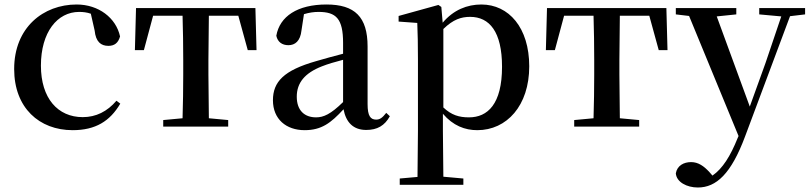

<svg xmlns="http://www.w3.org/2000/svg" viewBox="-20 -563 3603 854"><path d="M303 16C405 16 469 -24 515 -102L498 -115C457 -67 407 -42 348 -42C237 -42 162 -126 162 -271C162 -420 235 -510 332 -510C350 -510 367 -508 384 -502L401 -427C406 -377 429 -359 462 -359C489 -359 506 -372 514 -401C496 -484 418 -543 321 -543C173 -543 43 -441 43 -256C43 -83 155 16 303 16Z M791 0H995V-29L909 -37L907 -232V-296L909 -493H1040L1082 -340H1121L1116 -527H585L580 -340H620L661 -493H792C794 -437 795 -351 795 -296V-232C795 -177 794 -94 792 -37L706 -29V0Z M1609 15C1658 15 1691 -4 1714 -46L1698 -61C1680 -38 1669 -31 1653 -31C1628 -31 1615 -47 1615 -100V-356C1615 -488 1558 -543 1432 -543C1303 -543 1224 -490 1209 -404C1215 -376 1235 -362 1263 -362C1292 -362 1316 -380 1321 -428L1332 -500C1355 -507 1376 -510 1397 -510C1475 -510 1506 -480 1506 -372V-324C1465 -313 1422 -302 1386 -291C1242 -250 1194 -199 1194 -117C1194 -33 1253 16 1335 16C1410 16 1452 -16 1508 -77C1519 -19 1551 15 1609 15ZM1506 -109C1451 -55 1419 -41 1386 -41C1335 -41 1300 -71 1300 -133C1300 -194 1335 -238 1412 -268C1437 -278 1471 -288 1506 -297Z M2103 16C2234 16 2334 -93 2334 -268C2334 -440 2243 -543 2121 -543C2058 -543 1997 -519 1949 -462L1943 -532L1930 -541L1753 -492V-467L1836 -461C1838 -412 1839 -366 1839 -299V19L1837 224L1758 231V259H2041V231L1952 223L1950 19V-57C1995 -4 2048 16 2103 16ZM1952 -434C1996 -477 2032 -488 2071 -488C2157 -488 2213 -422 2213 -266C2213 -100 2149 -41 2066 -41C2022 -41 1988 -51 1952 -85Z M2619 0H2823V-29L2737 -37L2735 -232V-296L2737 -493H2868L2910 -340H2949L2944 -527H2413L2408 -340H2448L2489 -493H2620C2622 -437 2623 -351 2623 -296V-232C2623 -177 2622 -94 2620 -37L2534 -29V0Z M3357 -499 3455 -490 3385 -283 3315 -89 3168 -490 3255 -499V-527H2986V-499L3045 -492L3265 42L3261 51C3229 131 3194 187 3149 218L3135 202C3111 176 3086 158 3054 158C3022 158 2992 173 2986 208C2989 247 3035 271 3084 271C3166 271 3232 210 3294 44L3494 -491L3561 -499V-527H3357Z"/></svg>

Font: Noto Serif CJK SC SemiBold
Style: Regular
Weight: 600
Designer: Ryoko NISHIZUKA 西塚涼子 (kana & ideographs); Frank Grießhammer (Latin, Greek & Cyrillic); Wenlong ZHANG 张文龙 (bopomofo); San
Foundry: Adobe
Version: Version 2.001;hotconv 1.1.0;makeotfexe 2.6.0